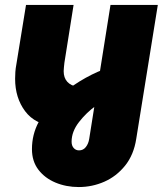

<svg xmlns="http://www.w3.org/2000/svg" viewBox="-20 -538 659 775"><path d="M298 217Q247 217 204 199Q161 181 135 147Q109 113 109 64Q109 5 136 -45.5Q163 -96 206.5 -137Q250 -178 300.5 -209Q351 -240 399 -258L367 -111Q329 -84 299 -45.5Q269 -7 269 34Q269 50 277.5 59.5Q286 69 299 69Q316 69 326.5 55.5Q337 42 340 23L426 -518H617L530 22Q520 87 485 130.5Q450 174 401 195.5Q352 217 298 217ZM201 -29Q122 -35 81.5 -89Q41 -143 41 -220Q41 -234 42 -248Q43 -262 46 -278L85 -518H277L240 -285Q239 -274 238 -266Q237 -258 237 -251Q237 -224 251.5 -208Q266 -192 292 -188Z"/></svg>

Font: MuseoModerno Black
Style: Italic
Weight: 900
Italic angle: -9°
Designer: Pablo Cosgaya, Héctor Gatti, Marcela Romero, and the Authors of The MuseoModerno Project.
Foundry: Omnibus-Type Team
Version: Version 1.003